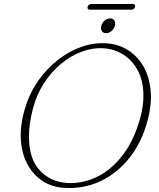

<svg xmlns="http://www.w3.org/2000/svg" viewBox="-20 -930 798 964"><path d="M515 -712.5Q574.5 -708.5 622 -678.8Q669.5 -649 699.2 -598.2Q729 -547.5 736 -479.5Q743 -411.5 722.5 -330.5Q693.5 -217.5 630.5 -138Q567.5 -58.5 482 -19.2Q396.5 20 300 13Q239.5 9 192.2 -22.2Q145 -53.5 116.8 -107Q88.5 -160.5 84.5 -232.2Q80.5 -304 106.5 -389Q129 -463.5 172 -524.8Q215 -586 271 -629.5Q327 -673 389.8 -695Q452.5 -717 515 -712.5ZM315.5 -11.5Q391 -6.5 463.2 -40.2Q535.5 -74 593.5 -147.8Q651.5 -221.5 683.5 -335Q701 -398 700 -454Q699 -524.5 672.2 -575.2Q645.5 -626 600.8 -654.8Q556 -683.5 502.5 -687.5Q447 -691.5 391.2 -671Q335.5 -650.5 286.2 -609.5Q237 -568.5 200 -511Q163 -453.5 145 -383.5Q135 -345 130.2 -310.5Q125.5 -276 125.5 -245.5Q125 -134.5 178.5 -75.8Q232 -17 315.5 -11.5ZM513 -763.5Q498 -763.5 491.2 -774.5Q484.5 -785.5 488.5 -800.5Q493 -816 505.2 -826.8Q517.5 -837.5 533 -837.5Q547.5 -837.5 554.2 -826.8Q561 -816 557 -800.5Q552.5 -785.5 540.2 -774.5Q528 -763.5 513 -763.5ZM420 -895.5Q424 -910 440 -910H645.5Q661.5 -910 658 -895.5Q654 -881.5 638 -881.5H432.5Q416.5 -881.5 420 -895.5Z"/></svg>

Font: Fraunces 9pt S050 Thin
Style: Italic
Weight: 100
Italic angle: -16°
Version: Version 1.000; ttfautohint (v1.8.3)